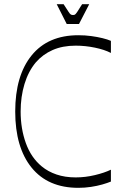

<svg xmlns="http://www.w3.org/2000/svg" viewBox="-20 -885 601 921"><path d="M512 -14Q495 -7 470.5 0Q446 7 416.5 11.5Q387 16 356 16Q210 16 131.5 -81Q53 -178 53 -350Q53 -522 131.5 -619Q210 -716 356 -716Q388 -716 417.5 -712Q447 -708 471.5 -702Q496 -696 512 -689V-631Q481 -647 435 -656.5Q389 -666 343 -666Q280 -666 232.5 -645Q185 -624 152 -586Q116 -543 97.5 -482Q79 -421 79 -350Q79 -268 104 -198.5Q129 -129 180 -87Q210 -62 251 -48Q292 -34 343 -34Q389 -34 435 -45Q481 -56 512 -71ZM300 -770 252 -865H285Q302 -839 309 -828Q316 -817 320.5 -815Q325 -813 330 -813Q336 -813 339.5 -815Q343 -817 350.5 -828Q358 -839 374 -865H408L359 -770Z"/></svg>

Font: Ojuju Light
Style: Regular
Weight: 300
Designer: Chisaokwu Joboson, Mirko Velimirovic
Foundry: Udi Foundry
Version: Version 1.000